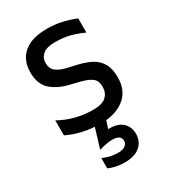

<svg xmlns="http://www.w3.org/2000/svg" viewBox="-201 -669 916 1032"><g transform="rotate(-30 257.0 -153.0)"><path d="M290 16 275 63H284Q336 63 364 89.5Q392 116 392 159Q392 206 359 234.5Q326 263 264 263Q209 263 165 243V179Q211 200 257 200Q288 200 303 188.5Q318 177 318 160Q318 123 264 123Q231 123 182 138L219 16Q174 13 134.5 3Q95 -7 52 -27V-120Q147 -67 258 -67Q314 -67 338.5 -89.5Q363 -112 363 -149Q363 -185 343.5 -202Q324 -219 280 -231L215 -247Q145 -264 105 -301Q65 -338 65 -410Q65 -485 114 -527Q163 -569 258 -569Q307 -569 349 -559.5Q391 -550 433 -533V-445Q392 -464 352 -474.5Q312 -485 261 -485Q208 -485 184.5 -464.5Q161 -444 161 -413Q161 -379 181.5 -361.5Q202 -344 241 -334L307 -319Q357 -307 389.5 -289Q422 -271 440.5 -238.5Q459 -206 459 -152Q459 -78 413.5 -35Q368 8 290 16Z"/></g></svg>

Font: Biryani
Style: Regular
Weight: 400
Designer: Dan Reynolds and Mathieu Reguer
Foundry: Dan Reynolds and Mathieu Reguer
Version: Version 1.004; ttfautohint (v1.1) -l 5 -r 5 -G 72 -x 0 -D la